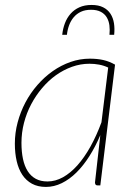

<svg xmlns="http://www.w3.org/2000/svg" viewBox="-20 -730 532 756"><path d="M38.5 0ZM375 0H364Q358 0 356 -3.8Q354 -7.5 354 -11.5L375 -198Q356 -153 332.2 -115.5Q308.5 -78 281.2 -51Q254 -24 223.5 -9Q193 6 161 6Q129 6 106 -6.5Q83 -19 68 -41.5Q53 -64 45.8 -95.2Q38.5 -126.5 38.5 -164.5Q38.5 -207 49.5 -248.2Q60.5 -289.5 80.2 -326.8Q100 -364 127.5 -395.5Q155 -427 187.8 -450Q220.5 -473 257.5 -486Q294.5 -499 334 -499Q362.5 -499 386.2 -493.8Q410 -488.5 433 -475.5ZM167 -15.5Q198 -15.5 227.8 -32Q257.5 -48.5 284.8 -79Q312 -109.5 336 -152.5Q360 -195.5 379.5 -248.5L406 -464Q389 -472 370.5 -475.5Q352 -479 332 -479Q297 -479 263.5 -467Q230 -455 200.2 -433.8Q170.5 -412.5 145.8 -383.2Q121 -354 102.8 -319.5Q84.5 -285 74.5 -246.2Q64.5 -207.5 64.5 -167.5Q64.5 -132 70.5 -104Q76.5 -76 89 -56.2Q101.5 -36.5 120.8 -26Q140 -15.5 167 -15.5ZM340.5 -710.5Q368 -710.5 386.2 -701.2Q404.5 -692 415 -675.8Q425.5 -659.5 428.8 -638.2Q432 -617 429.5 -593H411Q413 -612.5 410.8 -630.2Q408.5 -648 400.2 -661.8Q392 -675.5 376.8 -683.5Q361.5 -691.5 338.5 -691.5Q315 -691.5 298.2 -683.5Q281.5 -675.5 270 -661.8Q258.5 -648 252 -630.2Q245.5 -612.5 243.5 -593H225Q227.5 -617 235.5 -638.2Q243.5 -659.5 257.8 -675.8Q272 -692 292.5 -701.2Q313 -710.5 340.5 -710.5Z"/></svg>

Font: Lato Thin
Style: Italic
Weight: 200
Italic angle: -7°
Designer: Lukasz Dziedzic
Foundry: tyPoland Lukasz Dziedzic
Version: Version 2.007; 2014-02-27